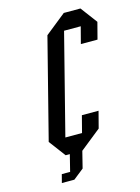

<svg xmlns="http://www.w3.org/2000/svg" viewBox="-119 -735 679 928"><g transform="rotate(-15 220.0 -271.0)"><path d="M145.8 0H125L62.5 -83.3L190 -583.3L294.2 -666.7H377.5L440 -583.3L418.3 -500H335L356.7 -583.3H273.3L145.8 -83.3H229.2L250.8 -166.7H334.2L312.5 -83.3L208.3 0L187.5 83.3L135 125H72.5L83.3 83.3H125Z"/></g></svg>

Font: Yulong
Style: Italic
Weight: 400
Italic angle: -14.25°
Designer: GGBotNet
Foundry: f0n7.com
Version: 1.00